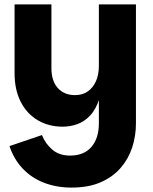

<svg xmlns="http://www.w3.org/2000/svg" viewBox="-20 -578 692 870"><path d="M428 -19V-558H596V-19Q596 38 579 90Q562 142 526.5 183Q491 224 436 248Q381 272 304 272Q237 272 180.5 250.5Q124 229 83.5 186.5Q43 144 23 84L170 34Q186 74 217.5 100.5Q249 127 297 127Q361 127 394.5 87.5Q428 48 428 -19ZM448 -259Q447 -181 430.5 -131Q414 -81 387.5 -53.5Q361 -26 329 -15Q297 -4 264 -4Q200 -4 150.5 -33.5Q101 -63 73.5 -117.5Q46 -172 46 -246V-558H213V-269Q213 -211 242 -179Q271 -147 320 -147Q354 -147 378 -164Q402 -181 415 -210.5Q428 -240 428 -279Z"/></svg>

Font: Parkinsans
Style: Bold
Weight: 700
Designer: Red Stone, Indian Type Foundry
Foundry: Indian Type Foundry
Version: Version 1.000